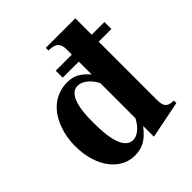

<svg xmlns="http://www.w3.org/2000/svg" viewBox="-191 -821 969 969"><g transform="rotate(-45 294.0 -336.5)"><path d="M497.1 -521V-106Q497.1 -87.4 500 -75.4Q502.9 -63.5 510 -56.2Q517.1 -48.8 528.1 -45.9Q539.1 -43 555.2 -43V-24.9L355 15.1V-61Q337.9 -40.5 323.2 -26.1Q308.6 -11.7 293 -2.7Q277.3 6.3 259.5 10.7Q241.7 15.1 219.2 15.1Q183.1 15.1 150.6 -1.7Q118.2 -18.6 93.5 -50.8Q68.8 -83 54.4 -129.6Q40 -176.3 40 -235.8Q40 -264.2 45.2 -293.9Q50.3 -323.7 60.8 -351.8Q71.3 -379.9 87.4 -404.8Q103.5 -429.7 125.7 -448.2Q147.9 -466.8 176.5 -477.8Q205.1 -488.8 240.2 -488.8Q275.9 -488.8 302.2 -474.4Q328.6 -460 355 -429.2V-521H240.2V-570.8H355V-611.8Q355 -640.6 339.4 -654.8Q323.7 -668.9 286.1 -668.9V-688H497.1V-570.8H587.9V-521ZM355 -367.2Q350.6 -377 342 -389.4Q333.5 -401.9 321.8 -412.8Q310.1 -423.8 295.4 -431.4Q280.8 -439 264.2 -439Q247.1 -439 234.9 -430.2Q222.7 -421.4 214.4 -406.7Q206.1 -392.1 200.9 -372.8Q195.8 -353.5 193.1 -332.5Q190.4 -311.5 189.7 -290Q189 -268.6 189 -250Q189 -146.5 209.5 -96.7Q230 -46.9 270 -46.9Q285.6 -46.9 299.6 -54.9Q313.5 -63 324.5 -74Q335.4 -85 343.3 -96.9Q351.1 -108.9 355 -116.2Z"/></g></svg>

Font: Tai Heritage Pro
Style: Bold
Weight: 700
Designer: Faah Baccam, Walt Agee, Victor Gaultney, Annie Olsen, Eric Hays
Foundry: SIL International
Version: Version 2.600